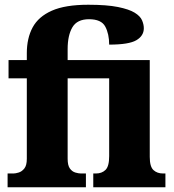

<svg xmlns="http://www.w3.org/2000/svg" viewBox="-20 -789 735 809"><path d="M12 0V-58H37Q45 -58 58.5 -62Q72 -66 82.5 -79Q93 -92 93 -120V-459H16V-536H93V-565Q93 -628 117.5 -673.5Q142 -719 198.5 -744Q255 -769 352 -769Q430 -769 477 -759.5Q524 -750 547.5 -735.5Q571 -721 578.5 -703.5Q586 -686 586 -670Q586 -638 554.5 -619.5Q523 -601 440 -601Q440 -646 423.5 -677Q407 -708 355 -708Q305 -708 285 -674Q265 -640 265 -582V-536H611V-128Q611 -87 626.5 -72.5Q642 -58 667 -58H677V0H373V-58H384Q409 -58 424.5 -73Q440 -88 440 -131V-459H265V-120Q265 -92 274.5 -79Q284 -66 297.5 -62Q311 -58 321 -58H342V0Z"/></svg>

Font: Noto Serif Condensed Black
Style: Regular
Weight: 900
Width: 3
Designer: Monotype Design Team
Foundry: Monotype Imaging Inc.
Version: Version 2.015; ttfautohint (v1.8.4.7-5d5b)